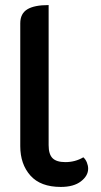

<svg xmlns="http://www.w3.org/2000/svg" viewBox="-20 -729 398 758"><path d="M60 -152V-637Q60 -675 87.5 -692Q115 -709 172 -709V-156Q172 -120 187.5 -104.5Q203 -89 238 -89Q277 -89 309 -108Q318 -100 323 -87.5Q328 -75 328 -63Q328 -35 299.5 -13Q271 9 220 9Q140 9 100 -36Q60 -81 60 -152Z"/></svg>

Font: K2D SemiBold
Style: Regular
Weight: 600
Designer: Katatrad Aksorn Co.,Ltd.
Foundry: Cadson Demak Co.,Ltd.
Version: Version 1.000; ttfautohint (v1.6)